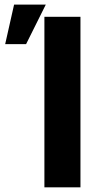

<svg xmlns="http://www.w3.org/2000/svg" viewBox="-20 -799 427 819"><path d="M323.2 0H169.4V-727.3H323.2ZM40.1 -779.5H175.4L91.3 -610.8H2.1Z"/></svg>

Font: Cannonade
Style: Bold
Weight: 700
Designer: Rasmus Andersson
Foundry: rsms
Version: Version 3.012;git-f93a4a705